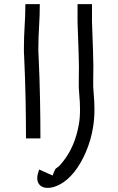

<svg xmlns="http://www.w3.org/2000/svg" viewBox="-20 -670 573 931"><path d="M176 1H106Q106 -91 104 -191.5Q102 -292 97 -398Q96 -407 96 -417Q96 -427 96 -436Q96 -490 99.5 -544.5Q103 -599 103 -650H173Q173 -597 169.5 -542Q166 -487 166 -436Q166 -426 166 -417.5Q166 -409 167 -401Q172 -295 174 -193Q176 -91 176 1ZM170 152 235 181Q243 160 246.5 153.5Q250 147 253 145.5Q256 144 263 138.5Q270 133 285 114Q343 42 362 -65Q368 -95 368 -139Q368 -174 364.5 -210Q361 -246 362 -277Q364 -348 361 -420Q358 -492 356 -564V-650H426V-566Q428 -495 431 -423.5Q434 -352 432 -279Q431 -250 434.5 -213.5Q438 -177 438 -139Q438 -114 436 -91.5Q434 -69 431 -52Q421 10 396.5 67Q372 124 340 164Q307 205 271 224Q235 243 206 241Q177 239 165.5 216.5Q154 194 170 152Z"/></svg>

Font: Syne
Style: Italic
Weight: 400
Italic angle: -9°
Designer: Lucas Descroix
Foundry: Bonjour Monde
Version: Version 2.000; ttfautohint (v1.8.3)